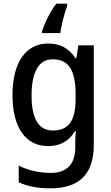

<svg xmlns="http://www.w3.org/2000/svg" viewBox="-20 -786 606 1046"><path d="M346 -754V-766H287C252 -722 222 -657 209 -616V-606H309C313 -647 332 -716 346 -754ZM243 -549C121 -549 48 -446 48 -268C48 -91 120 10 242 10C306 10 355 -16 389 -72H393C391 -52 390 -19 390 0V17C390 110 342 156 258 156C195 156 135 143 82 116V207C131 230 187 240 255 240C417 240 491 157 491 3V-539H407L396 -469H391C355 -524 306 -549 243 -549ZM266 -463C353 -463 392 -406 392 -270V-248C392 -127 353 -75 268 -75C191 -75 152 -138 152 -267C152 -394 192 -463 266 -463Z"/></svg>

Font: Noto Sans Devanagari UI SemiCondensed Medium
Style: Regular
Weight: 500
Width: 4
Designer: Jelle Bosma - Monotype Design Team
Foundry: Monotype Imaging Inc.
Version: Version 2.004